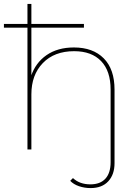

<svg xmlns="http://www.w3.org/2000/svg" viewBox="-22 -762 704 979"><path d="M440 197Q409 197 381 187.5Q353 178 336 160L350 146Q384 178 439 178Q489 178 515.5 149Q542 120 542 65V-305Q542 -400 493.5 -450.5Q445 -501 356 -501Q255 -501 196.5 -440.5Q138 -380 138 -281V0H118V-742H138V-370L136 -373Q159 -442 215.5 -481Q272 -520 355 -520Q452 -520 507 -464.5Q562 -409 562 -305V70Q562 128 530 162.5Q498 197 440 197ZM-2 -640H406V-621H-2Z"/></svg>

Font: Montserrat
Style: Regular
Weight: 400
Designer: Julieta Ulanovsky
Foundry: Julieta Ulanovsky
Version: Version 8.000